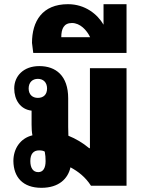

<svg xmlns="http://www.w3.org/2000/svg" viewBox="-20 -888 688 918"><path d="M415 0H585V-562H410V-180L407 -179C376 -205 342 -225 307 -239C307 -251 306 -265 306 -281V-418C306 -526 247 -572 168 -572C92 -572 48 -524 48 -465C48 -411 77 -365 131 -359V-292C131 -273 132 -257 135 -241C77 -227 44 -177 44 -118C45 -41 89 10 178 10C262 10 305 -34 317 -88C354 -68 388 -42 415 0ZM161 -420C135 -420 117 -436 117 -465C117 -494 135 -511 161 -511C187 -511 205 -494 205 -465C205 -435 187 -420 161 -420ZM163 -65C138 -65 125 -85 125 -118C125 -152 140 -169 167 -169C179 -169 188 -167 194 -163C197 -147 198 -134 198 -118C198 -84 186 -65 163 -65Z M139 -635H585V-868H475V-770C446 -820 387 -868 305 -868C182 -868 133 -786 133 -683ZM273 -710C273 -750 285 -778 324 -778C363 -778 395 -744 411 -710Z"/></svg>

Font: Noto Sans Thai Looped SemiCondensed Black
Style: Regular
Weight: 900
Width: 4
Designer: Sasikarn Vongin, Ben Mitchell
Foundry: The Fontpad Ltd
Version: Version 1.001